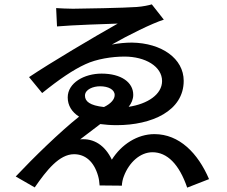

<svg xmlns="http://www.w3.org/2000/svg" viewBox="-20 -804 1040 879"><path d="M237 -767 241 -683C305 -689 481 -695 519 -696C409 -634 213 -518 113 -451L173 -378C251 -441 316 -485 371 -510C422 -534 493 -545 550 -545C645 -545 722 -500 722 -433C722 -372 656 -328 569 -315C582 -331 590 -350 590 -370C590 -427 535 -467 445 -467C366 -467 290 -425 290 -358C290 -321 309 -291 342 -270C254 -200 134 -83 52 4L139 54C193 -24 251 -98 319 -98C370 -98 410 -65 429 1C433 15 435 29 436 45L538 46C538 34 542 15 547 3C571 -61 622 -107 678 -107C745 -107 800 -53 837 55L937 16C886 -103 801 -190 687 -190C609 -190 536 -143 492 -73C461 -138 410 -172 347 -166L439 -236C462 -233 487 -231 514 -231C675 -231 821 -296 821 -434C821 -536 720 -607 584 -609C555 -609 523 -606 492 -600C565 -642 678 -698 730 -714L675 -784C662 -780 634 -774 606 -772C557 -768 343 -764 314 -764C289 -764 253 -766 237 -767ZM456 -314C391 -321 369 -340 369 -366C369 -395 407 -409 438 -409C476 -409 505 -394 505 -369C505 -350 489 -330 456 -314Z"/></svg>

Font: Noto Sans JP Medium
Style: Regular
Weight: 500
Designer: Ryoko NISHIZUKA 西塚涼子 (kana, bopomofo & ideographs); Paul D. Hunt (Latin, Greek & Cyrillic); Sandoll Communications 산돌커뮤니
Foundry: Adobe
Version: Version 2.004;hotconv 1.0.118;makeotfexe 2.5.65603